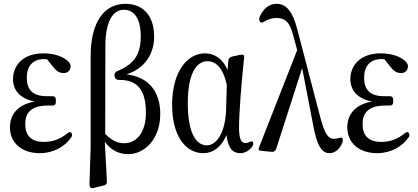

<svg xmlns="http://www.w3.org/2000/svg" viewBox="-20 -800 2187 1004"><path d="M188 1C259 1 319 -33 353 -82C358 -90 358 -98 353 -105C349 -112 340 -110 330 -101C294 -72 256 -58 209 -58C143 -58 112 -91 112 -152C112 -206 139 -248 230 -248C236 -248 241 -248 250 -248C263 -247 272 -252 272 -266V-278C272 -292 264 -298 251 -297C241 -297 233 -297 224 -297C148 -297 120 -334 120 -394C120 -454 152 -491 210 -491C216 -491 221 -491 226 -490L259 -449C280 -423 295 -418 314 -418C332 -418 346 -429 349 -449C350 -458 348 -465 342 -473C316 -505 261 -521 207 -521C99 -521 48 -457 48 -386C48 -331 82 -284 162 -269C68 -253 32 -197 32 -134C32 -51 96 1 188 1Z M454 -506V-31L448 161C448 172 450 178 454 181C458 184 462 185 473 182L522 170C534 167 540 161 539 148L528 -59C559 -15 601 6 650 6C739 6 818 -76 818 -204C818 -319 760 -397 642 -411C744 -445 786 -525 786 -608C786 -716 730 -780 636 -780C524 -780 454 -684 454 -506ZM530 -100 531 -564C532 -688 570 -749 628 -749C680 -749 716 -705 716 -611C716 -518 684 -465 593 -428C582 -423 577 -415 579 -403L580 -399C582 -387 590 -382 603 -382C709 -384 743 -315 743 -210C743 -110 696 -51 629 -51C593 -51 562 -67 530 -100Z M1044 1C1089 1 1136 -26 1164 -94C1173 -25 1196 1 1237 1C1263 1 1286 -15 1300 -35C1306 -45 1305 -52 1302 -58C1299 -63 1291 -61 1279 -55C1275 -53 1270 -52 1264 -52C1242 -52 1230 -71 1230 -134C1230 -208 1242 -363 1256 -493C1258 -503 1257 -509 1254 -512C1251 -515 1244 -515 1234 -513L1193 -504C1182 -501 1175 -494 1174 -483L1170 -434C1145 -492 1103 -521 1051 -521C962 -521 880 -429 880 -252C880 -92 948 1 1044 1ZM962 -260C962 -421 1010 -480 1065 -480C1106 -480 1145 -450 1166 -357L1162 -218C1155 -90 1104 -40 1062 -40C1001 -40 962 -113 962 -260Z M1333 -16C1334 -13 1341 -12 1351 -11L1400 -6C1412 -5 1420 -10 1424 -21L1560 -444L1617 -149C1639 -25 1668 1 1704 1C1732 1 1757 -22 1770 -53C1773 -62 1773 -68 1771 -76C1769 -83 1761 -81 1748 -77C1740 -75 1733 -74 1727 -74C1698 -74 1679 -95 1655 -186L1535 -645C1511 -739 1478 -780 1426 -780C1385 -780 1355 -752 1338 -712C1334 -702 1335 -694 1339 -687C1342 -680 1350 -680 1362 -687C1380 -698 1400 -706 1425 -706C1469 -706 1495 -688 1514 -612L1534 -538L1336 -33C1332 -24 1332 -18 1333 -16Z M1952 1C2023 1 2083 -33 2117 -82C2122 -90 2122 -98 2117 -105C2113 -112 2104 -110 2094 -101C2058 -72 2020 -58 1973 -58C1907 -58 1876 -91 1876 -152C1876 -206 1903 -248 1994 -248C2000 -248 2005 -248 2014 -248C2027 -247 2036 -252 2036 -266V-278C2036 -292 2028 -298 2015 -297C2005 -297 1997 -297 1988 -297C1912 -297 1884 -334 1884 -394C1884 -454 1916 -491 1974 -491C1980 -491 1985 -491 1990 -490L2023 -449C2044 -423 2059 -418 2078 -418C2096 -418 2110 -429 2113 -449C2114 -458 2112 -465 2106 -473C2080 -505 2025 -521 1971 -521C1863 -521 1812 -457 1812 -386C1812 -331 1846 -284 1926 -269C1832 -253 1796 -197 1796 -134C1796 -51 1860 1 1952 1Z"/></svg>

Font: 寒蝉锦书宋 CompactLight
Style: Bold
Weight: 400
Width: 4
Designer: 寒蝉锦书宋{Warren} 思源宋体{Ryoko NISHIZUKA 西塚涼子 (kana & ideographs); Frank Grießhammer (Latin, Greek & Cyrillic); Wenlong ZHANG 
Foundry: Adobe & ChillType
Version: Version 2.000;Glyphs 3.1.1 (3135)